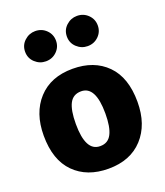

<svg xmlns="http://www.w3.org/2000/svg" viewBox="-149 -910 883 1028"><g transform="rotate(-20 292.0 -395.5)"><path d="M292 18Q170 18 97.5 -55Q25 -128 25 -267Q25 -396 96 -473.5Q167 -551 292 -551Q414 -551 486.5 -478Q559 -405 559 -266Q559 -137 488 -59.5Q417 18 292 18ZM292 -111Q336 -111 356 -150Q376 -189 376 -266Q376 -422 294 -422Q248 -422 228 -383.5Q208 -345 208 -267Q208 -111 290 -111ZM173 -637Q138 -637 111.5 -661.5Q85 -686 85 -723Q85 -760 111.5 -784.5Q138 -809 173 -809Q210 -809 235.5 -784Q261 -759 261 -723Q261 -687 235.5 -662Q210 -637 173 -637ZM411 -637Q376 -637 349.5 -661.5Q323 -686 323 -723Q323 -760 349.5 -784.5Q376 -809 411 -809Q448 -809 473.5 -784Q499 -759 499 -723Q499 -687 473.5 -662Q448 -637 411 -637Z"/></g></svg>

Font: Trujillo ExtraBold
Style: Regular
Weight: 800
Designer: Fira Sans original fonts by bBox Type GmbH, Carrois Corporate GbR, & Edenspiekermann AG / Changes by Cristiano Sobral
Foundry: Fira Sans original fonts by bBox Type GmbH, Carrois Corporate GbR, & Edenspiekermann AG / Changes by Cristiano Sobral
Version: Version 4.301;July 28, 2020;FontCreator 13.0.0.2655 64-bit